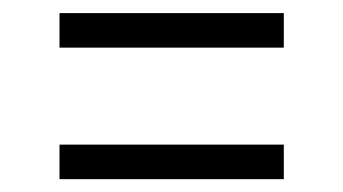

<svg xmlns="http://www.w3.org/2000/svg" viewBox="-20 -477 523 293"><path d="M413.1 -404.3H70.8V-457H413.1ZM413.1 -203.6H70.8V-256.3H413.1Z"/></svg>

Font: TypoPRO Roboto
Style: Regular
Weight: 300
Designer: Google
Version: Version 2.136; 2016